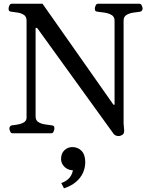

<svg xmlns="http://www.w3.org/2000/svg" viewBox="-20 -713 807 1027"><path d="M46.9 0Q38.6 0 34.4 -9.8Q30.3 -19.5 30.3 -24.9Q30.3 -41 46.4 -43Q62 -44.4 79.6 -47.9Q97.2 -51.3 109.6 -59.8Q122.1 -68.4 122.1 -84V-602.5Q122.1 -623.5 108.6 -632.8Q95.2 -642.1 76.9 -645.3Q58.6 -648.4 43.5 -649.9Q33.2 -650.9 29.5 -654.1Q25.9 -657.2 25.9 -668Q25.9 -673.3 30 -683.1Q34.2 -692.9 42.5 -692.9H207.5L586.9 -152.8H592.8V-602.5Q592.8 -623.5 576.9 -632.8Q561 -642.1 540.5 -645.3Q520 -648.4 504.9 -649.9Q494.6 -650.9 491 -654.1Q487.3 -657.2 487.3 -668Q487.3 -673.3 491.5 -683.1Q495.6 -692.9 503.9 -692.9H726.1Q734.4 -692.9 738.5 -683.1Q742.7 -673.3 742.7 -668Q742.7 -651.9 726.6 -649.9Q711.9 -648.4 691.7 -645.3Q671.4 -642.1 656.2 -632.8Q641.1 -623.5 641.1 -602.5V-55.2Q641.1 -45.9 642.1 -39.8Q643.1 -33.7 644 -19.5Q645.5 1 635.3 7.8Q625 14.6 614.7 14.6Q597.2 14.6 588.4 3.9L178.7 -563.5H170.4V-90.3Q170.4 -69.3 185.1 -60.1Q199.7 -50.8 219.2 -47.9Q238.8 -44.9 253.4 -43Q263.7 -42 267.3 -39.1Q271 -36.1 271 -24.9Q271 -19.5 266.8 -9.8Q262.7 0 254.4 0ZM366.7 73.7Q397 73.7 416.5 94.2Q436 114.7 436 154.8Q436 183.6 424.1 210.7Q412.1 237.8 387 259.5Q361.8 281.2 322.3 294.4L307.6 266.1Q336.4 256.3 352.8 236.6Q369.1 216.8 372.6 182.6L380.4 198.2Q347.2 199.7 326.9 181.4Q306.6 163.1 306.6 137.7Q306.6 107.4 324.7 90.6Q342.8 73.7 366.7 73.7Z"/></svg>

Font: Gelasio
Style: Regular
Weight: 400
Designer: Eben Sorkin
Foundry: Eben Sorkin
Version: Version 1.008